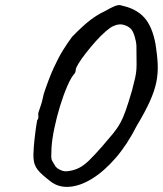

<svg xmlns="http://www.w3.org/2000/svg" viewBox="-20 -687 639 753"><path d="M179 25Q142 -3 128 -21Q114 -39 112 -61Q110 -79 112.5 -110Q115 -141 119 -171Q123 -201 126 -216Q131 -221 130.5 -229.5Q130 -238 130 -238Q129 -243 137 -264.5Q145 -286 152 -320Q172 -380 190.5 -420.5Q209 -461 227 -490Q245 -519 263 -543Q304 -585 333 -607.5Q362 -630 393 -644Q413 -656 430 -663Q447 -670 458 -665Q514 -653 545.5 -618.5Q577 -584 590 -514Q597 -470 598.5 -434.5Q600 -399 593 -364.5Q586 -330 567.5 -289Q549 -248 516 -193Q479 -120 434 -68Q389 -16 342.5 13Q296 42 253 45.5Q210 49 179 25ZM248 -16Q271 -19 290 -28.5Q309 -38 329.5 -58Q350 -78 379 -111Q405 -141 422 -161.5Q439 -182 451 -203.5Q463 -225 473.5 -255Q484 -285 498 -333Q506 -363 510 -381.5Q514 -400 515 -415Q516 -430 515.5 -451Q515 -472 515 -508Q514 -525 508 -544.5Q502 -564 494 -573Q484 -584 465.5 -589.5Q447 -595 425 -585Q413 -580 394 -563.5Q375 -547 355 -524.5Q335 -502 317 -479Q299 -456 288 -438Q277 -420 277 -413Q277 -413 276.5 -408Q276 -403 272 -398Q259 -384 244 -349.5Q229 -315 215.5 -271Q202 -227 193 -183.5Q184 -140 182 -107Q181 -84 181 -73.5Q181 -63 184.5 -56.5Q188 -50 196 -37Q202 -27 217.5 -20Q233 -13 248 -16Z"/></svg>

Font: Caveat Medium
Style: Regular
Weight: 500
Designer: Pablo Impallari
Foundry: Pablo Impallari
Version: Version 2.000